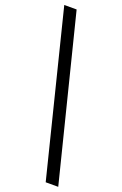

<svg xmlns="http://www.w3.org/2000/svg" viewBox="-168 -808 623 978"><g transform="rotate(20 144.0 -319.5)"><path d="M220 121 0 -760H67L288 121Z"/></g></svg>

Font: Noto Rashi Hebrew SemiBold
Style: Regular
Weight: 600
Version: Version 1.006